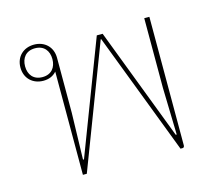

<svg xmlns="http://www.w3.org/2000/svg" viewBox="-83 -654 869 760"><g transform="rotate(-15 351.0 -274.0)"><path d="M168 0H184L375 -500H377L568 0H577C581 0 584 -4 584 -9V-536H563V-249L568 -58H564L388 -519H364L188 -58H184L189 -249V-474C189 -519 157 -548 114 -548C71 -548 39 -519 39 -474C39 -429 71 -400 114 -400C137 -400 155 -408 168 -423ZM114 -415C77 -415 58 -440 58 -474C58 -508 77 -533 114 -533C151 -533 170 -508 170 -474C170 -440 151 -415 114 -415Z"/></g></svg>

Font: IBM Plex Thai Looped Thin
Style: Regular
Weight: 100
Designer: Mike Abbink, Paul van der Laan, Pieter van Rosmalen, Ben Mitchell, Mark Frömberg
Foundry: Bold Monday
Version: Version 1.0